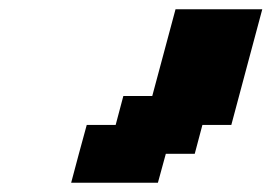

<svg xmlns="http://www.w3.org/2000/svg" viewBox="-20 -895 587 415"><path d="M133.8 -500H321.3L338.4 -562.5H400.9L417.5 -625H480Q491.2 -667 513.4 -750Q535.6 -833 546.9 -875H359.4L309.1 -687.5H246.6L230 -625H167.5Q161.6 -604 150.4 -562.3Q139.2 -520.5 133.8 -500Z"/></svg>

Font: Faithful 32x
Style: SemiboldOblique
Weight: 400
Foundry: Faithful Resource Pack
Version: Version 1.0; January 27, 2023